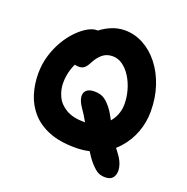

<svg xmlns="http://www.w3.org/2000/svg" viewBox="-142 -841 1053 1083"><g transform="rotate(20 384.0 -300.0)"><path d="M387 9Q294.2 9 229.5 -17Q164.8 -43 124.8 -88.5Q84.8 -134 66.9 -192Q49 -250 49 -313Q49 -370.6 64.7 -422.2Q80.4 -473.8 105.6 -516.4Q130.8 -559 161.3 -590.1Q191.8 -621.2 221.8 -638.4Q251.8 -655.6 276 -655.6Q294.4 -655.6 313.7 -645.5Q333 -635.4 346.4 -619.4Q359.8 -603.4 359.8 -584.4Q359.8 -565.8 350.9 -552.9Q342 -540 309.8 -523Q275 -504.2 250.2 -470.3Q225.4 -436.4 212.3 -395.5Q199.2 -354.6 199.2 -313Q199.2 -269.2 217.6 -230.7Q236 -192.2 277.4 -168.1Q318.8 -144 387 -144Q428.2 -144 461 -158.3Q493.8 -172.6 517.5 -196.8Q541.2 -221 553.4 -251.9Q565.6 -282.8 565.6 -315Q565.6 -356.4 554.3 -397.4Q543 -438.4 522.1 -472.6Q501.2 -506.8 472.8 -527.4Q444.4 -548 411 -548Q375.8 -548 350.8 -527.4Q325.8 -506.8 306 -467.8Q294 -444.8 281.5 -435.8Q269 -426.8 252 -426.8Q229.6 -426.8 214.6 -434.2Q199.6 -441.6 192.1 -457.3Q184.6 -473 184.6 -497.4Q184.6 -531.2 205.1 -568.2Q225.6 -605.2 260.2 -637.1Q294.8 -669 337.8 -689Q380.8 -709 426 -709Q485.6 -709 538.4 -680.5Q591.2 -652 632 -600Q672.8 -548 695.9 -478.5Q719 -409 719 -327Q719 -262 696.4 -201.9Q673.8 -141.8 630.8 -94.1Q587.8 -46.4 526.5 -18.7Q465.2 9 387 9ZM603.4 108.6Q579 108.6 561 99.7Q543 90.8 516.8 62Q494.6 37.6 472.9 2.1Q451.2 -33.4 430.2 -72.6Q409.2 -111.8 388.6 -148.9Q368 -186 348 -213.6Q325.6 -246 322.5 -271.4Q319.4 -296.8 335 -311.5Q350.6 -326.2 382.8 -326.2Q419.2 -326.2 442.7 -310.6Q466.2 -295 491.4 -260.6Q500.8 -248.2 514 -223.8Q527.2 -199.4 543.7 -168.8Q560.2 -138.2 579.4 -106.6Q598.6 -75 621 -47.6Q651.2 -9.2 658.8 26.6Q666.4 62.4 652.2 85.5Q638 108.6 603.4 108.6Z"/></g></svg>

Font: Shantell Sans Light
Style: Regular
Weight: 300
Designer: Stephen Nixon, Anya Danilova, Shantell Martin
Foundry: Arrow Type
Version: Version 1.011;[c5ecc13dd]